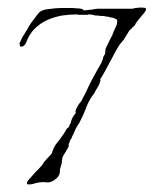

<svg xmlns="http://www.w3.org/2000/svg" viewBox="-20 -483 413 506"><path d="M55 3Q51 3 51 1Q51 -5 58 -12L75 -31L83 -39L92 -49L96 -56L104 -65Q116 -77 117 -80Q117 -80 119 -86Q123 -98 130 -106L133 -110Q138 -115 142 -122Q148 -129 156 -144Q158 -145 159.5 -146.5Q161 -148 162 -149Q162 -152 166 -158Q168 -168 173 -176L177 -182L180 -185Q180 -186 179 -187V-189Q179 -194 184 -202Q188 -210 194 -216L200 -228Q202 -231 203.5 -234Q205 -237 206 -239L212 -252Q215 -258 217.5 -263.5Q220 -269 223 -274L235 -296L243 -310Q244 -312 245 -313.5Q246 -315 247 -317L251 -327Q252 -335 256 -339Q258 -345 258 -354L269 -377Q273 -384 275.5 -389.5Q278 -395 279 -399Q281 -404 283 -407.5Q285 -411 286 -414Q289 -420 289 -428Q288 -433 283 -434Q281 -435 278 -436Q275 -437 271 -437Q267 -439 264 -439Q261 -439 257 -440Q253 -441 249.5 -441Q246 -441 243 -441Q241 -442 237 -442H232Q229 -442 229 -443Q224 -444 221 -444.5Q218 -445 216 -445Q213 -445 210 -444H189Q184 -444 183 -445Q163 -445 143 -442Q122 -438 104 -430Q85 -421 71 -407Q57 -393 49 -371Q44 -360 36 -360Q32 -360 32 -364V-365Q32 -366 33 -366V-367H32L31 -368Q33 -372 35 -376.5Q37 -381 39 -385Q42 -390 45 -394.5Q48 -399 50 -403V-402L54 -410Q59 -419 66 -428Q70 -433 74 -438.5Q78 -444 82 -449Q91 -458 108 -459Q128 -462 144 -462H151Q159 -462 166.5 -462Q174 -462 182 -461Q198 -461 200 -456Q202 -456 205.5 -456Q209 -456 213 -457Q217 -457 221 -457.5Q225 -458 229 -459Q234 -460 240.5 -460Q247 -460 254 -460H328Q331 -460 337 -462Q343 -462 346 -463H355Q365 -463 365 -459Q365 -456 360 -449L349 -436L338 -422Q335 -414 329 -411Q328 -409 325 -406Q321 -404 320 -400V-401Q316 -394 313.5 -390.5Q311 -387 310 -385Q309 -383 308 -381.5Q307 -380 306 -378L303 -375L300 -371Q295 -366 287 -352L271 -322L257 -296Q253 -289 250 -283.5Q247 -278 243 -273H244Q245 -273 245 -272Q243 -263 239 -256Q237 -252 234 -247.5Q231 -243 229 -238Q216 -222 208 -202Q207 -198 204.5 -192.5Q202 -187 200 -182L190 -161L182 -148Q179 -144 179 -141H178Q177 -139 177 -137.5Q177 -136 175 -134Q175 -133 174 -131Q173 -129 172 -127Q171 -126 169 -120Q166 -114 164 -112Q164 -107 161 -104V-97Q160 -96 159 -93.5Q158 -91 156 -88Q154 -84 152 -81Q150 -78 148 -75Q144 -68 144 -65V-63Q144 -61 143 -59V-54L139 -40Q138 -38 138 -36Q138 -34 138 -33Q138 -21 129 -13Q118 -3 106 -2Q103 -3 93 -3Q81 -3 66 2Q63 3 55 3Z"/></svg>

Font: Estonia
Style: Regular
Weight: 400
Designer: Robert E. Leuschke
Foundry: Robert E. Leuschke
Version: Version 1.014; ttfautohint (v1.8.3)